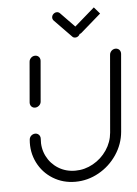

<svg xmlns="http://www.w3.org/2000/svg" viewBox="-51 -731 551 771"><g transform="rotate(-5 224.5 -345.5)"><path d="M86.3 -310.7Q80.4 -310.7 75.6 -313.7Q70.7 -316.7 68.3 -321.9Q65.9 -327 66.3 -333L80.4 -496.3Q80.7 -502.2 84.3 -507.4Q87.8 -512.6 93.1 -515.6Q98.5 -518.5 104.4 -518.5Q110.4 -518.5 115.4 -515.6Q120.4 -512.6 122.8 -507.4Q125.2 -502.2 124.8 -496.3L110.7 -333Q110.4 -327 106.9 -321.9Q103.3 -316.7 97.8 -313.7Q92.2 -310.7 86.3 -310.7ZM428.9 -518.5Q434.8 -518.5 439.8 -515.6Q444.8 -512.6 447.2 -507.4Q449.6 -502.2 449.3 -496.3L422.2 -184.4Q417.8 -134.4 389.3 -92Q360.7 -49.6 316.3 -24.8Q271.9 0 221.9 0Q171.9 0 131.7 -24.8Q91.5 -49.6 70.4 -92Q49.3 -134.4 53.7 -184.4Q54.1 -190.4 57.4 -195.6Q60.7 -200.7 66.3 -203.7Q71.9 -206.7 77.8 -206.7Q83.7 -206.7 88.5 -203.7Q93.3 -200.7 95.9 -195.6Q98.5 -190.4 98.1 -184.4Q94.8 -146.3 110.7 -114.3Q126.7 -82.2 157 -63.3Q187.4 -44.4 225.6 -44.4Q263.3 -44.4 297.2 -63.3Q331.1 -82.2 352.8 -114.3Q374.4 -146.3 377.8 -184.4L404.8 -496.3Q405.2 -502.2 408.7 -507.4Q412.2 -512.6 417.6 -515.6Q423 -518.5 428.9 -518.5ZM186.3 -666.3Q187 -674.1 193 -679.4Q198.9 -684.8 206.7 -684.8Q213.7 -684.8 218.9 -679.6L287.4 -608.9Q289.6 -606.3 290.9 -602.8Q292.2 -599.3 291.9 -595.6Q291.1 -587.8 285.2 -582.4Q279.3 -577 271.5 -577Q264.1 -577 259.6 -582.2L190.7 -653Q188.5 -655.6 187.2 -659.1Q185.9 -662.6 186.3 -666.3ZM379.3 -664.4 298.9 -594.4Q293.7 -589.3 285.9 -589.3Q278.1 -589.3 273.3 -594.6Q268.5 -600 269.3 -607.8Q269.6 -611.5 271.3 -615Q273 -618.5 275.9 -621.1L356.3 -691.1Z"/></g></svg>

Font: 26F Galaxy Sans Oblique
Style: Regular
Weight: 400
Italic angle: -5°
Designer: C₂₉H₂₅N₃O₅
Version: Version 1.200;FEAKit 1.0